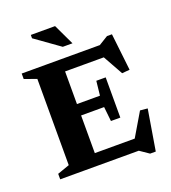

<svg xmlns="http://www.w3.org/2000/svg" viewBox="-162 -1004 1038 1164"><g transform="rotate(-20 357.0 -422.0)"><path d="M510 -486.5V-357V-227H449.5L439.5 -320.5H203.5V-394H439.5L449.5 -486.5ZM662 -480.5 612.5 -476 519 -643.5 567.5 -604.5H203.5V-682.5H543.5L603 -719H635ZM526 -39.5 637 -227 685 -222.5 641.5 40H605L546.5 0H203.5V-77.5H566ZM39.5 0V-35.5L117.5 -63V-619.5L39.5 -647V-682.5H291V0ZM391.5 -749.5H329L171.5 -862V-883.5H328Z"/></g></svg>

Font: Newsreader
Style: Bold
Weight: 700
Designer: Hugues Gentile
Foundry: Production Type
Version: Version 1.003